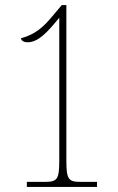

<svg xmlns="http://www.w3.org/2000/svg" viewBox="-20 -738 465 758"><path d="M86 0H363V-20H298C250 -20 242 -30 242 -105V-718H224L180 -666C134 -611 97 -597 63 -587C63 -577 76 -571 88 -571C132 -571 168 -612 214 -668V-105C214 -30 206 -20 158 -20H86Z"/></svg>

Font: Noto Serif ExtraCondensed Thin
Style: Regular
Weight: 100
Width: 2
Designer: Monotype Design Team
Foundry: Monotype Imaging Inc.
Version: Version 2.013